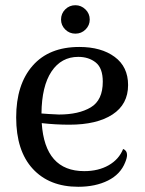

<svg xmlns="http://www.w3.org/2000/svg" viewBox="-20 -703 554 736"><path d="M467 -109Q467 -98 460 -81Q442 -35 394 -11Q346 13 280 13Q169 13 105.5 -56Q42 -125 42 -253Q42 -379 105 -451Q168 -523 284 -523Q368 -523 419.5 -485Q471 -447 471 -377Q471 -303 411 -264Q351 -225 246 -225Q193 -225 140 -231Q152 -47 303 -47Q357 -47 396.5 -69.5Q436 -92 452 -132Q467 -126 467 -109ZM139 -268Q160 -266 206 -264Q282 -264 328 -291.5Q374 -319 374 -390Q374 -442 347 -463.5Q320 -485 280 -485Q215 -485 177.5 -429Q140 -373 139 -268ZM214 -628Q214 -651 230 -667Q246 -683 269 -683Q291 -683 307.5 -667Q324 -651 324 -628Q324 -606 308 -590Q292 -574 269 -574Q246 -574 230 -590Q214 -606 214 -628Z"/></svg>

Font: Arima Madurai Medium
Style: Regular
Weight: 500
Designer: Joana Correia and Natanael Gama
Foundry: NDISCOVER
Version: Version 1.020